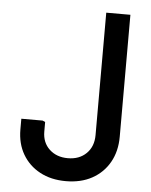

<svg xmlns="http://www.w3.org/2000/svg" viewBox="-52 -743 630 800"><g transform="rotate(5 263.0 -343.0)"><path d="M253 14Q191 14 144.5 -11Q98 -36 72 -80.5Q46 -125 46 -184V-229H135L146 -224V-184Q146 -138 176 -110Q206 -82 253 -82Q301 -82 330.5 -111Q360 -140 360 -188V-700H461V-190Q461 -129 435 -83Q409 -37 362.5 -11.5Q316 14 253 14Z"/></g></svg>

Font: Fustat SemiBold
Style: Regular
Weight: 600
Designer: Mohamed Gaber, Khaled Hosny, Laura Garcia Mut
Foundry: Kief Type Foundry, Alif Type Foundry, Hard Type Foundry
Version: Version 1.007